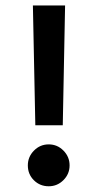

<svg xmlns="http://www.w3.org/2000/svg" viewBox="-20 -667 349 687"><path d="M79.6 -75.2Q79.6 -106 101.6 -128.2Q123.5 -150.4 154.3 -150.4Q185.1 -150.4 207 -128.2Q229 -106 229 -75.2Q229 -44.4 207 -22.5Q185.1 -0.5 154.3 -0.5Q123 -0.5 101.3 -22Q79.6 -43.5 79.6 -75.2ZM97.7 -647.5H212.9L204.6 -218.8H106.4Z"/></svg>

Font: Shabnam Medium FD
Style: Medium-FD
Weight: 500
Foundry: DejaVu fonts team - Redesigned by Saber Rastikerdar - Based on Vazir font
Version: Version 5.0.0